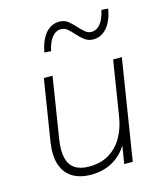

<svg xmlns="http://www.w3.org/2000/svg" viewBox="-110 -804 764 894"><g transform="rotate(-15 272.5 -356.5)"><path d="M219 8Q167 8 131 -13.5Q95 -35 80 -78.5Q65 -122 75 -189L122 -484H164L117 -188Q109 -135 117.5 -100Q126 -65 152 -48Q178 -31 220 -31Q275 -31 315 -54.5Q355 -78 380 -120.5Q405 -163 414 -220L456 -484H498L421 0H380L399 -120H410Q387 -60 337 -26Q287 8 219 8ZM187 -596 155 -598Q166 -656 192.5 -687.5Q219 -719 259 -719Q285 -719 302.5 -704Q320 -689 335 -672Q349 -657 362.5 -645.5Q376 -634 392 -634Q418 -634 436 -656.5Q454 -679 463 -721L495 -719Q485 -661 458 -629.5Q431 -598 392 -598Q367 -598 348.5 -613Q330 -628 315 -645Q302 -660 288.5 -671.5Q275 -683 258 -683Q232 -683 214 -660.5Q196 -638 187 -596Z"/></g></svg>

Font: Nunito Sans 12pt ExtraLight 12pt ExtraLight
Style: Italic
Weight: 250
Italic angle: -9°
Version: Version 3.101;gftools[0.9.27]